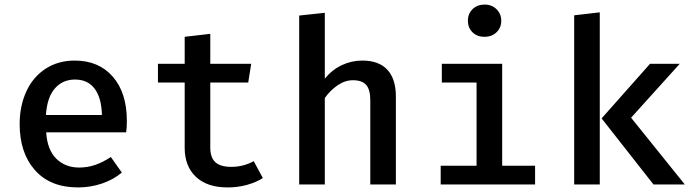

<svg xmlns="http://www.w3.org/2000/svg" viewBox="-20 -807 3040 840"><path d="M326 -74Q363 -74 396.5 -85.5Q430 -97 465 -120L513 -52Q476 -21 426 -4Q376 13 321 13Q200 13 133 -62.5Q66 -138 66 -264Q66 -343 95 -406.5Q124 -470 179 -506Q234 -542 307 -542Q412 -542 473.5 -471.5Q535 -401 535 -278Q535 -248 532 -228H182Q187 -151 226.5 -112.5Q266 -74 326 -74ZM181 -304H426Q424 -379 394 -419Q364 -459 308 -459Q254 -459 220 -420Q186 -381 181 -304Z M976 13Q886 13 837 -33.5Q788 -80 788 -160V-446H671V-528H788V-646L900 -659V-528H1079L1066 -446H900V-161Q900 -118 922 -97.5Q944 -77 992 -77Q1045 -77 1090 -102L1130 -28Q1100 -9 1060 2Q1020 13 976 13Z M1401 -463Q1433 -502 1475.5 -522Q1518 -542 1565 -542Q1638 -542 1675 -501.5Q1712 -461 1712 -385V0H1600V-368Q1600 -415 1582 -435.5Q1564 -456 1524 -456Q1489 -456 1456.5 -433.5Q1424 -411 1401 -378V0H1289V-739L1401 -751Z M2173 -716Q2173 -686 2152.5 -666Q2132 -646 2100 -646Q2067 -646 2047 -666Q2027 -686 2027 -716Q2027 -747 2047.5 -767Q2068 -787 2100 -787Q2132 -787 2152.5 -766.5Q2173 -746 2173 -716ZM2177 -82H2321V0H1908V-82H2065V-446H1913V-528H2177Z M2604 0H2492V-740L2604 -753ZM2741 -292 2976 0H2839L2612 -289L2824 -528H2954Z"/></svg>

Font: Fira Mono Medium
Style: Regular
Weight: 500
Designer: Carrois Corporate & Edenspiekermann AG
Foundry: Carrois Corporate GbR & Edenspiekermann AG
Version: Version 3.206